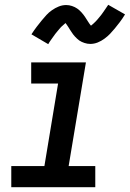

<svg xmlns="http://www.w3.org/2000/svg" viewBox="-20 -780 541 800"><path d="M27 0V-88H165L222 -432H110V-520H338L266 -88H377V0ZM181 -596 111 -637Q122 -654 133 -668.5Q144 -683 154 -695Q164 -707 173.5 -717.5Q183 -728 196.5 -737.5Q210 -747 225 -753Q240 -759 256 -759Q268 -759 280 -755Q292 -751 301.5 -744.5Q311 -738 319.5 -728.5Q328 -719 334 -710Q340 -701 346.5 -690.5Q353 -680 359 -673Q362 -675 368 -680.5Q374 -686 377.5 -689.5Q381 -693 384.5 -697Q388 -701 392.5 -706.5Q397 -712 401.5 -717.5Q406 -723 410.5 -730Q415 -737 420.5 -744.5Q426 -752 431 -760L501 -720Q490 -702 479 -687.5Q468 -673 458 -661Q448 -649 438.5 -639Q429 -629 415.5 -619Q402 -609 387 -603Q372 -597 356 -597Q350 -597 344 -598Q338 -599 332 -601Q326 -603 320.5 -605.5Q315 -608 310 -611.5Q305 -615 301 -619Q297 -623 292.5 -627.5Q288 -632 284.5 -637Q281 -642 278 -646.5Q275 -651 272 -655.5Q269 -660 265.5 -666Q262 -672 258.5 -676.5Q255 -681 253 -684Q250 -681 244 -676Q238 -671 234.5 -667.5Q231 -664 227.5 -659.5Q224 -655 219.5 -650Q215 -645 210.5 -639Q206 -633 201.5 -626.5Q197 -620 191.5 -612.5Q186 -605 181 -596Z"/></svg>

Font: Iosevka SS04 Semibold Oblique
Style: Regular
Weight: 600
Italic angle: -9°
Monospace: yes
Designer: Belleve Invis
Foundry: Belleve Invis
Version: Version 19.0.0; ttfautohint (v1.8.4)